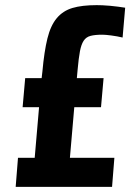

<svg xmlns="http://www.w3.org/2000/svg" viewBox="-20 -727 510 747"><path d="M279 -423H383L373 -310H269L252 -113H425L416 0H41L50 -113H115L132 -310H68L78 -423H142L145 -449Q152 -527 164.5 -577.5Q177 -628 201 -656.5Q225 -685 262 -696Q299 -707 356 -707Q365 -707 378.5 -706.5Q392 -706 408 -704.5Q424 -703 439.5 -701Q455 -699 467 -697L457 -581Q436 -586 413 -589Q390 -592 378 -592Q350 -592 332.5 -587.5Q315 -583 305.5 -568.5Q296 -554 291 -527.5Q286 -501 282 -456Z"/></svg>

Font: Share
Style: Bold Italic
Weight: 700
Designer: Ralph du Carrois
Version: Version 1.002